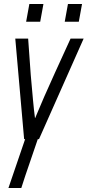

<svg xmlns="http://www.w3.org/2000/svg" viewBox="-20 -692 436 955"><path d="M22 243 105 0H100L56 -500H120Q127 -393 133 -318.5Q139 -244 144 -196Q149 -141 154 -105H155Q158 -111 168.5 -137Q179 -163 200 -211Q221 -259 253.5 -330.5Q286 -402 331 -500H396L174 0H168Q148 60 126.5 121.5Q105 183 86 243ZM302 -584 318 -672H388L372 -584ZM110 -584 126 -672H196L180 -584Z"/></svg>

Font: Marvel
Style: Bold Italic
Weight: 700
Italic angle: -12°
Designer: Carolina Trebol
Foundry: Carolina Trebol
Version: Version 1.001